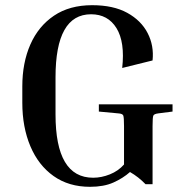

<svg xmlns="http://www.w3.org/2000/svg" viewBox="-20 -710 703 740"><path d="M361 -280V-308H645V-280L590 -273Q574 -271 571 -264.5Q568 -258 568 -224V0H541Q514 -28 481 -47Q454 -23 417 -6.5Q380 10 327 10Q245 10 186.5 -31.5Q128 -73 97 -146.5Q66 -220 66 -314V-377Q66 -468 97 -538.5Q128 -609 188 -649.5Q248 -690 335 -690Q417 -690 470.5 -660.5Q524 -631 549 -582.5Q574 -534 568 -477L451 -448Q462 -548 429 -601.5Q396 -655 331 -655Q194 -655 194 -412V-269Q194 -25 339 -25Q371 -25 403.5 -38Q436 -51 458 -76V-224Q458 -258 455 -265Q452 -272 436 -273Z"/></svg>

Font: Inria Serif
Style: Bold
Weight: 700
Designer: Black Foundry Team
Foundry: Black Foundry
Version: Version 1.000; ttfautohint (v1.8.3)